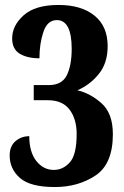

<svg xmlns="http://www.w3.org/2000/svg" viewBox="-20 -744 501 774"><path d="M201 10Q295 10 365 -36.5Q435 -83 435 -203Q435 -287 389.5 -327.5Q344 -368 292 -380Q343 -402 378.5 -446Q414 -490 414 -558Q414 -638 361 -681Q308 -724 216 -724Q122 -724 75.5 -682.5Q29 -641 29 -589Q29 -546 59.5 -527.5Q90 -509 139 -509Q139 -568 155 -615.5Q171 -663 209 -663Q269 -663 269 -547Q269 -481 249.5 -441Q230 -401 177 -401H116V-340H173Q232 -340 260.5 -302Q289 -264 289 -204Q289 -120 261.5 -89.5Q234 -59 197 -59Q155 -59 126.5 -95Q98 -131 98 -195Q66 -195 42.5 -175Q19 -155 19 -117Q19 -63 60.5 -26.5Q102 10 201 10Z"/></svg>

Font: Noto Serif ExtraCondensed Extra
Style: Regular
Weight: 800
Width: 3
Designer: Monotype Design Team
Foundry: Monotype Imaging Inc.
Version: Version 1.002